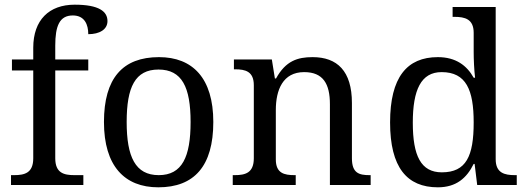

<svg xmlns="http://www.w3.org/2000/svg" viewBox="-20 -790 2245 820"><path d="M27 0H336V-42H298C253 -42 216 -51 216 -114V-489H357V-536H216V-595C216 -679 234 -724 291 -724C342 -724 357 -684 357 -644C405 -644 439 -664 439 -700C439 -741 403 -770 299 -770C190 -770 122 -705 122 -586V-536H31V-489H122V-114C122 -51 85 -42 40 -42H27Z M656 10C810 10 891 -81 891 -269C891 -456 803 -546 659 -546C504 -546 424 -456 424 -269C424 -81 512 10 656 10ZM658 -42C558 -42 521 -120 521 -269C521 -418 557 -493 657 -493C757 -493 794 -418 794 -269C794 -120 758 -42 658 -42Z M974 0H1243V-42H1238C1194 -42 1158 -50 1158 -109V-320C1158 -406 1188 -482 1279 -482C1360 -482 1389 -432 1389 -345V0H1563V-42H1558C1513 -42 1483 -51 1483 -114V-350C1483 -487 1420 -546 1315 -546C1251 -546 1200 -530 1159 -455H1154L1141 -536H979V-494H984C1028 -494 1064 -485 1064 -426V-114C1064 -51 1027 -42 982 -42H974Z M1850 10C1928 10 1973 -29 2003 -90H2007L2018 0H2187V-42H2179C2135 -42 2097 -51 2097 -110V-760H1913V-718H1921C1965 -718 2003 -709 2003 -650V-568C2003 -536 2005 -491 2009 -458H2003C1974 -510 1927 -546 1850 -546C1718 -546 1646 -460 1646 -267C1646 -75 1718 10 1850 10ZM1867 -54C1778 -54 1743 -124 1743 -266C1743 -406 1778 -482 1866 -482C1971 -482 2003 -406 2003 -267C2003 -123 1971 -54 1867 -54Z"/></svg>

Font: Noto Nastaliq Urdu
Style: Regular
Weight: 400
Designer: Monotype Design Team (Patrick Giasson: type design, Kamal Mansour: OpenType code, Glenda Bellarosa). Updated by Simon Co
Foundry: Monotype Imaging Inc., Simon Cozens
Version: Version 3.009